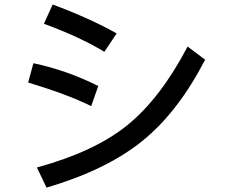

<svg xmlns="http://www.w3.org/2000/svg" viewBox="-20 -774 1040 856"><path d="M500 -625 445.3 -543Q335.9 -609.4 175.8 -668L214.8 -753.9Q382.8 -691.4 500 -625ZM894.5 -507.8Q773.4 -273.4 613.3 -144.5Q453.1 -15.6 187.5 62.5L144.5 -27.3Q402.3 -97.7 548.8 -216.8Q695.3 -335.9 816.4 -566.4ZM418 -390.6 386.7 -300.8Q285.2 -351.6 105.5 -406.2L128.9 -492.2Q277.3 -460.9 418 -390.6Z"/></svg>

Font: WenQuanYi Micro Hei
Style: Regular
Weight: 400
Foundry: Ascender Corporation
Version: Version 0.2.0-beta